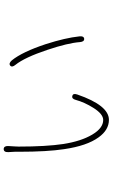

<svg xmlns="http://www.w3.org/2000/svg" viewBox="195 -796 610 1040"><g transform="rotate(-90 500.0 -276.0)"><path d="M371 9Q316 9 276 -47Q230 -110 212 -234Q198 -325 198 -477Q198 -489 198 -501L196 -536Q195 -561 213 -561Q230 -560 229 -536L227 -504Q226 -492 226 -480Q226 -331 240 -238Q255 -142 290.5 -82Q326 -22 370 -22Q402 -22 435 -74Q466 -123 479 -171Q485 -194 501 -189Q516 -185 508 -162Q449 9 371 9ZM810 -125Q794 -124 792 -148Q787 -214 750 -324Q709 -447 669 -497Q653 -516 665 -526Q677 -535 693 -517Q739 -460 781 -333Q815 -227 823 -151Q826 -127 810 -125Z"/></g></svg>

Font: Resource Han Rounded JP ExtraLight
Style: Regular
Weight: 250
Designer: Cyano Hao (round all glyphs); Ryoko NISHIZUKA 西塚涼子 (kana, bopomofo & ideographs); Paul D. Hunt (Latin, Greek & Cyrillic)
Foundry: Cyano Hao
Version: 0.990